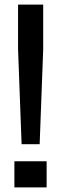

<svg xmlns="http://www.w3.org/2000/svg" viewBox="-20 -820 268 840"><path d="M74.5 -189 59 -604.5V-800H169V-604.5L153.5 -189ZM43 0V-114.5H184V0Z"/></svg>

Font: Big Shoulders Stencil Display Thin
Style: Bold
Weight: 700
Version: Version 2.001